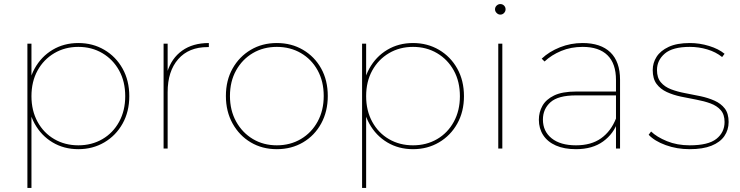

<svg xmlns="http://www.w3.org/2000/svg" viewBox="-20 -732 3647 946"><path d="M366 3Q295 3 239 -30.5Q183 -64 150.5 -123Q118 -182 118 -258Q118 -335 150.5 -394Q183 -453 239 -486.5Q295 -520 366 -520Q437 -520 494 -486.5Q551 -453 584 -394Q617 -335 617 -258Q617 -182 584 -123Q551 -64 494 -30.5Q437 3 366 3ZM115 194V-517H135V-327L125 -257L135 -187V194ZM366 -16Q432 -16 484.5 -46.5Q537 -77 567 -132Q597 -187 597 -258Q597 -330 567 -384.5Q537 -439 484.5 -470Q432 -501 366 -501Q300 -501 247.5 -470Q195 -439 165 -384.5Q135 -330 135 -258Q135 -187 165 -132Q195 -77 247.5 -46.5Q300 -16 366 -16Z M786 0V-517H806V-374L804 -377Q825 -445 877.5 -482.5Q930 -520 1009 -520V-500Q1008 -500 1006.5 -500Q1005 -500 1003 -500Q910 -500 858 -440.5Q806 -381 806 -278V0Z M1344 3Q1272 3 1215.5 -30.5Q1159 -64 1126 -123.5Q1093 -183 1093 -259Q1093 -336 1126 -394.5Q1159 -453 1215.5 -486.5Q1272 -520 1344 -520Q1416 -520 1473 -486.5Q1530 -453 1562.5 -394.5Q1595 -336 1595 -259Q1595 -183 1562.5 -123.5Q1530 -64 1473 -30.5Q1416 3 1344 3ZM1344 -16Q1410 -16 1462.5 -47Q1515 -78 1545 -133Q1575 -188 1575 -259Q1575 -331 1545 -385.5Q1515 -440 1462.5 -470.5Q1410 -501 1344 -501Q1278 -501 1226 -470.5Q1174 -440 1143.5 -385.5Q1113 -331 1113 -259Q1113 -188 1143.5 -133Q1174 -78 1226 -47Q1278 -16 1344 -16Z M2015 3Q1944 3 1888 -30.5Q1832 -64 1799.5 -123Q1767 -182 1767 -258Q1767 -335 1799.5 -394Q1832 -453 1888 -486.5Q1944 -520 2015 -520Q2086 -520 2143 -486.5Q2200 -453 2233 -394Q2266 -335 2266 -258Q2266 -182 2233 -123Q2200 -64 2143 -30.5Q2086 3 2015 3ZM1764 194V-517H1784V-327L1774 -257L1784 -187V194ZM2015 -16Q2081 -16 2133.5 -46.5Q2186 -77 2216 -132Q2246 -187 2246 -258Q2246 -330 2216 -384.5Q2186 -439 2133.5 -470Q2081 -501 2015 -501Q1949 -501 1896.5 -470Q1844 -439 1814 -384.5Q1784 -330 1784 -258Q1784 -187 1814 -132Q1844 -77 1896.5 -46.5Q1949 -16 2015 -16Z M2435 0V-517H2455V0ZM2445 -660Q2435 -660 2427 -668Q2419 -676 2419 -686Q2419 -697 2427 -704.5Q2435 -712 2445 -712Q2456 -712 2463.5 -704.5Q2471 -697 2471 -686Q2471 -676 2463.5 -668Q2456 -660 2445 -660Z M3015 0V-123V-140V-338Q3015 -419 2973 -460Q2931 -501 2851 -501Q2793 -501 2745 -481Q2697 -461 2663 -429L2649 -443Q2686 -478 2739 -499Q2792 -520 2850 -520Q2940 -520 2987.5 -474Q3035 -428 3035 -339V0ZM2818 3Q2760 3 2719 -15Q2678 -33 2656.5 -66Q2635 -99 2635 -142Q2635 -179 2652.5 -210.5Q2670 -242 2710 -261.5Q2750 -281 2819 -281H3026V-262H2818Q2730 -262 2692.5 -228.5Q2655 -195 2655 -143Q2655 -85 2698 -50.5Q2741 -16 2818 -16Q2893 -16 2941.5 -50.5Q2990 -85 3015 -148L3025 -135Q3004 -73 2951.5 -35Q2899 3 2818 3Z M3378 3Q3315 3 3260 -17Q3205 -37 3176 -68L3188 -84Q3216 -57 3266 -36.5Q3316 -16 3378 -16Q3470 -16 3510 -48Q3550 -80 3550 -131Q3550 -168 3531 -189.5Q3512 -211 3480.5 -222.5Q3449 -234 3411 -241Q3373 -248 3335 -256Q3297 -264 3265.5 -278.5Q3234 -293 3215 -318.5Q3196 -344 3196 -387Q3196 -422 3215 -452Q3234 -482 3274.5 -501Q3315 -520 3379 -520Q3427 -520 3474 -505.5Q3521 -491 3550 -467L3538 -451Q3507 -476 3465 -488.5Q3423 -501 3379 -501Q3294 -501 3255.5 -468Q3217 -435 3217 -387Q3217 -349 3236 -326.5Q3255 -304 3286.5 -292Q3318 -280 3356 -273Q3394 -266 3431.5 -258Q3469 -250 3500.5 -236Q3532 -222 3551 -197.5Q3570 -173 3570 -131Q3570 -92 3549 -61.5Q3528 -31 3485.5 -14Q3443 3 3378 3Z"/></svg>

Font: Montserrat Thin Thin
Style: Regular
Weight: 250
Version: Version 9.000